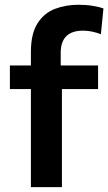

<svg xmlns="http://www.w3.org/2000/svg" viewBox="-20 -766 444 786"><path d="M106.5 0V-401.5H20.5V-498H106.5V-552.5Q106.5 -628.5 133.8 -670.8Q161 -713 205.2 -729.8Q249.5 -746.5 301 -746.5Q333 -746.5 360.2 -742Q387.5 -737.5 403.5 -731.5L393 -626Q376 -632.5 357.5 -636.5Q339 -640.5 320 -640.5Q228.5 -640.5 228.5 -549.5V-498H381.5V-401.5H233.5V0Z"/></svg>

Font: Commissioner SemiBold
Style: Regular
Weight: 600
Designer: Kostas Bartsokas
Foundry: Kostas Bartsokas
Version: Version 1.000; ttfautohint (v1.8.3)